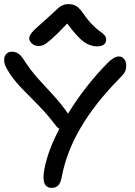

<svg xmlns="http://www.w3.org/2000/svg" viewBox="-28 -910 656 931"><path d="M159.2 -687Q140.1 -687 127 -698.7Q113.8 -710.4 113.8 -725.1Q113.8 -736.8 127.9 -753.7Q142.1 -770.5 194.8 -815.9Q210.9 -830.1 231 -849.1Q251 -868.2 258.1 -874Q265.1 -879.9 277.1 -885Q289.1 -890.1 304.2 -890.1Q327.1 -890.1 343.8 -879.2Q360.4 -868.2 379.9 -838.9Q400.4 -809.1 422.4 -787.6Q444.3 -766.1 457 -757.8Q469.7 -749.5 478.3 -739.7Q486.8 -730 486.8 -717.8Q486.8 -702.6 475.3 -693.8Q463.9 -685.1 443.8 -685.1Q409.2 -685.1 378.2 -707.3Q347.2 -729.5 297.9 -795.9Q251 -746.1 222.9 -721.4Q194.8 -696.8 183.6 -691.9Q172.4 -687 159.2 -687ZM222.2 1Q196.3 1 187.3 -22Q178.2 -44.9 188 -94.2Q206.5 -185.1 259.8 -285.2Q247.6 -292.5 238.8 -306.2Q198.7 -358.4 156.7 -401.1Q114.7 -443.8 81.3 -477.8Q47.9 -511.7 22 -548.8Q3.9 -577.1 -2 -590.8Q-7.8 -604.5 -7.8 -620.1Q-7.8 -637.7 2.4 -648.4Q12.7 -659.2 28.8 -659.2Q46.4 -659.2 59.3 -651.1Q72.3 -643.1 85 -624Q118.7 -571.3 154.5 -531.2Q190.4 -491.2 228.8 -450Q267.1 -408.7 301.8 -358.9Q382.8 -491.7 493.2 -604Q524.4 -636.2 548.8 -636.2Q563.5 -636.2 573.7 -624Q584 -611.8 584 -592.8Q584 -572.8 576.7 -559.8Q569.3 -546.9 543 -521Q317.4 -289.6 272.9 -59.1Q267.1 -25.4 255.6 -12.2Q244.1 1 222.2 1Z"/></svg>

Font: Shantell Sans Irregular Bouncy
Style: Regular
Weight: 400
Designer: Stephen Nixon, Anya Danilova, Shantell Martin
Foundry: Arrow Type
Version: Version 1.006;[9816181b4]